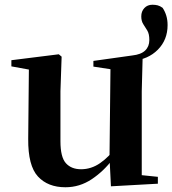

<svg xmlns="http://www.w3.org/2000/svg" viewBox="-20 -774 727 810"><path d="M256 16Q182 16 140 -29.5Q98 -75 99 -188L102 -498L132 -475L28 -494V-520L228 -545L240 -535L235 -389V-178Q235 -111 258 -85.5Q281 -60 322 -60Q365 -60 402.5 -86Q440 -112 470 -154L503 -103H456Q418 -52 367 -18Q316 16 256 16ZM448 12 442 -109V-112L446 -482L374 -493V-517L538 -540Q575 -544 592.5 -561Q610 -578 610 -605Q610 -631 601.5 -645Q593 -659 584.5 -672Q576 -685 576 -705Q576 -726 589 -740Q602 -754 623 -754Q635 -754 645 -751.5Q655 -749 666 -741Q676 -726 681.5 -708Q687 -690 687 -668Q687 -606 646 -564.5Q605 -523 538 -517L582 -541L578 -389V-35L646 -28V1Z"/></svg>

Font: Noto Serif TC
Style: Bold
Weight: 700
Designer: Ryoko NISHIZUKA 西塚涼子 (kana & ideographs); Frank Grießhammer (Latin, Greek & Cyrillic); Wenlong ZHANG 张文龙 (bopomofo); San
Foundry: Adobe
Version: Version 2.002-H1;hotconv 1.1.0;makeotfexe 2.6.0